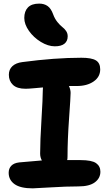

<svg xmlns="http://www.w3.org/2000/svg" viewBox="-20 -1015 601 1058"><path d="M282.2 -759.8Q245.1 -759.8 205.3 -783.9Q165.5 -808.1 139.6 -844.7Q113.8 -881.3 113.8 -916Q113.8 -953.1 134 -974.1Q154.3 -995.1 195.8 -995.1Q223.6 -995.1 242.4 -981.7Q261.2 -968.3 272.9 -936Q281.7 -911.6 296.6 -893.3Q311.5 -875 323.2 -866.2Q335 -857.4 344 -844.5Q353 -831.5 353 -814.9Q353 -788.6 335.2 -774.2Q317.4 -759.8 282.2 -759.8ZM160.2 22.9Q92.8 22.9 60.3 -0.2Q27.8 -23.4 27.8 -63Q27.8 -86.4 42.2 -101.6Q56.6 -116.7 85.9 -120.1Q179.7 -128.9 210.9 -130.9Q201.2 -147 201.2 -168.9Q201.2 -237.3 208.5 -356Q215.8 -474.6 215.8 -516.1Q215.8 -528.3 216.8 -533.2Q204.6 -532.2 170.7 -529.1Q136.7 -525.9 121.1 -525.9Q73.7 -525.9 51.3 -547.4Q28.8 -568.8 28.8 -603Q28.8 -632.3 48.3 -650.4Q67.9 -668.5 103 -672.9Q282.7 -696.8 428.2 -696.8Q484.4 -696.8 508.3 -682.4Q532.2 -668 532.2 -632.8Q532.2 -591.3 496.1 -566.2Q460 -541 402.8 -541H359.9Q369.1 -521.5 369.1 -502.9Q369.1 -481.4 360.6 -362.5Q352.1 -243.7 352.1 -152.8Q352.1 -138.7 350.1 -132.8H423.8Q485.8 -132.8 509.5 -116Q533.2 -99.1 533.2 -68.8Q533.2 -33.2 502.9 -10.5Q472.7 12.2 412.1 12.2Q345.2 12.2 258.5 17.6Q171.9 22.9 160.2 22.9Z"/></svg>

Font: Shantell Sans Bouncy
Style: Bold
Weight: 700
Designer: Stephen Nixon, Anya Danilova, Shantell Martin
Foundry: Arrow Type
Version: Version 1.006;[9816181b4]